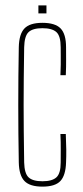

<svg xmlns="http://www.w3.org/2000/svg" viewBox="-20 -690 308 715"><path d="M205 -410Q206 -431 206.2 -449Q206.5 -467 206.2 -483Q206 -499 206 -514Q206 -556 190 -570.5Q174 -585 138 -585Q102 -585 86.5 -570.5Q71 -556 70 -514Q69 -450.5 68.5 -399Q68 -347.5 68 -299.5Q68 -251.5 68.5 -200Q69 -148.5 70 -85Q71 -44 86.5 -29.5Q102 -15 138 -15Q174 -15 190 -29.5Q206 -44 206 -85Q206 -108.5 206.2 -134Q206.5 -159.5 205 -191H225Q226.5 -159 226.8 -133Q227 -107 226 -85Q224.5 -37 205 -16Q185.5 5 138 5Q91 5 71 -16Q51 -37 50 -85Q49 -138.5 48.5 -192.2Q48 -246 48 -299.5Q48 -353 48.5 -406.8Q49 -460.5 50 -514Q51 -563 71 -584Q91 -605 138 -605Q185.5 -605 205.8 -584Q226 -563 226 -514Q226 -493 226.2 -467.8Q226.5 -442.5 225 -410ZM123 -640V-670H153V-640Z"/></svg>

Font: Big Shoulders Display SC Thin
Style: Regular
Weight: 100
Designer: Patric King
Foundry: XO Type Co
Version: Version 2.002